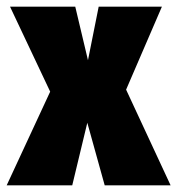

<svg xmlns="http://www.w3.org/2000/svg" viewBox="-40 -554 530 574"><path d="M337 -286 470 0H273L221 -187L176 0H-20L110 -280L-10 -534H185L223 -374L255 -534H444Z"/></svg>

Font: Fira Sans Extra Condensed Black
Style: Regular
Weight: 900
Width: 1
Designer: Carrois Corporate & Edenspiekermann AG
Foundry: Carrois Corporate GbR & Edenspiekermann AG
Version: Version 4.203